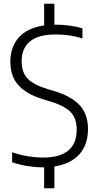

<svg xmlns="http://www.w3.org/2000/svg" viewBox="-20 -880 522 1020"><path d="M206 9Q169 9 126.5 2.2Q84 -4.5 44.5 -18V-71Q87.5 -56.5 128.8 -49.8Q170 -43 207.5 -43Q387.5 -43 387.5 -191Q387.5 -253 353.8 -286.2Q320 -319.5 241 -343L208 -353Q123 -378.5 79 -426Q35 -473.5 35 -551.5Q35 -631 80.2 -681.5Q125.5 -732 214.5 -745V-860H269V-749Q272.5 -749 276 -749Q311.5 -749 349.5 -744Q387.5 -739 418 -729V-676Q382.5 -687 347.2 -692Q312 -697 276.5 -697Q183.5 -697 139.2 -660Q95 -623 95 -555Q95 -495.5 126.5 -462.5Q158 -429.5 233.5 -406.5L267 -396.5Q357.5 -370 402.5 -322Q447.5 -274 447.5 -194.5Q447.5 -111 401.5 -60Q355.5 -9 269 4.5V120H214.5V9Q210.5 9 206 9Z"/></svg>

Font: Encode Sans SmCnd Lt
Style: Regular
Weight: 300
Width: 4
Designer: Multiple Designers
Foundry: Impallari Type
Version: Version 3.002; ttfautohint (v1.8.3) -l 8 -r 50 -G 200 -x 14 